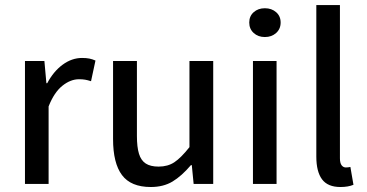

<svg xmlns="http://www.w3.org/2000/svg" viewBox="-20 -730 1457 762"><path d="M156.2 -487.8 164.1 -399.9H167.5Q192.4 -446.8 228.8 -473.4Q265.1 -500 305.7 -500Q322.3 -500 334.5 -497.6Q346.7 -495.1 358.9 -489.7L341.3 -407.7Q327.6 -412.1 317.4 -413.8Q307.1 -415.5 293.5 -415.5Q259.8 -415.5 227.3 -389.4Q194.8 -363.3 172.9 -307.6V0H79.1V-487.8Z M523.4 -487.8V-190.9Q523.4 -146.5 531.5 -119.9Q539.6 -93.3 558.3 -81.1Q577.1 -68.8 609.4 -68.8Q646 -68.8 672.1 -86.2Q698.2 -103.5 731.9 -146V-487.8H826.2V0H748.5L741.2 -74.7H737.8Q700.7 -31.2 664.6 -9.5Q628.4 12.2 578.6 12.2Q499.5 12.2 464.1 -35.2Q428.7 -82.5 428.7 -178.2V-487.8Z M1031.2 -697.3Q1058.1 -697.3 1075.9 -681.6Q1093.8 -666 1093.8 -640.6Q1093.8 -615.2 1075.9 -599.1Q1058.1 -583 1031.2 -583Q1004.4 -583 986.8 -599.1Q969.2 -615.2 969.2 -640.6Q969.2 -666 986.8 -681.6Q1004.4 -697.3 1031.2 -697.3ZM1077.6 -487.8V0H983.9V-487.8Z M1329.1 -710V-102.1Q1329.1 -83 1335.7 -74.2Q1342.3 -65.4 1352.5 -65.4Q1361.8 -65.4 1370.6 -67.4L1382.8 3.4Q1361.8 12.2 1331.1 12.2Q1280.8 12.2 1258.1 -18.3Q1235.4 -48.8 1235.4 -108.4V-710Z"/></svg>

Font: Varta SemiBold
Style: Regular
Weight: 600
Designer: Joana Correia, Viktoriya Grabowska, Eben Sorkin
Foundry: Sorkin Type
Version: Version 1.003; ttfautohint (v1.3) -l 8 -r 24 -G 200 -x 12 -H